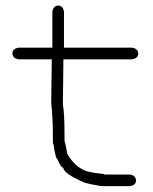

<svg xmlns="http://www.w3.org/2000/svg" viewBox="-20 -673 540 677"><path d="M186 -653.3Q201.7 -653.3 205.6 -631.8V-504.9H445.8Q467.3 -501.5 467.3 -483.4Q467.3 -467.8 445.8 -463.9H203.6Q201.7 -331.1 201.7 -303.7Q207.5 -275.4 207.5 -194.3V-176.8Q213.4 -157.2 217.3 -129.9Q245.1 -83 285.6 -69.3Q302.7 -64 346.2 -59.6Q346.2 -57.6 352.1 -57.6H438Q459.5 -54.2 459.5 -36.1Q459.5 -20.5 438 -16.6H338.4Q299.3 -22.9 279.8 -28.3Q203.6 -61 203.6 -81.1Q195.3 -81.1 182.1 -112.3Q176.3 -112.3 168.5 -165Q166.5 -165 166.5 -172.9V-180.7Q166.5 -260.3 160.6 -309.6Q160.6 -341.8 162.6 -463.9H45.4Q23.9 -467.3 23.9 -485.4Q23.9 -501 45.4 -504.9H164.6V-631.8Q168 -653.3 186 -653.3Z"/></svg>

Font: CEF Fonts CJK Mono
Style: Regular
Weight: 400
Designer: PartyBoss (派对大魔王)
Version: Release 2.25